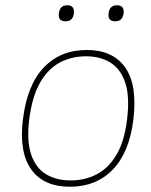

<svg xmlns="http://www.w3.org/2000/svg" viewBox="-20 -700 574 730"><path d="M204 -649Q207 -680 236 -680Q264 -680 261 -649Q257 -619 229 -619Q200 -619 204 -649ZM393 -649Q396 -680 425 -680Q453 -680 450 -649Q446 -619 418 -619Q389 -619 393 -649ZM67 -245Q83 -377 146.5 -443.5Q210 -510 310 -510Q409 -510 456 -443.5Q503 -377 487 -245Q472 -121 409 -55.5Q346 10 246 10Q146 10 99 -55.5Q52 -121 67 -245ZM249 -14Q302 -14 347 -37Q392 -60 422.5 -111Q453 -162 463 -245Q474 -333 456 -386Q438 -439 399 -462.5Q360 -486 307 -486Q253 -486 208 -462.5Q163 -439 132.5 -386Q102 -333 91 -245Q81 -162 99 -111Q117 -60 156 -37Q195 -14 249 -14Z"/></svg>

Font: Haskoy Thin
Style: Italic
Weight: 100
Designer: Ertekin Erdin
Foundry: Ertekin Erdin
Version: Version 2.000; ttfautohint (v1.8.4.7-5d5b)